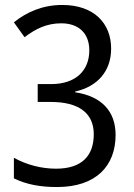

<svg xmlns="http://www.w3.org/2000/svg" viewBox="-20 -744 540 774"><path d="M210 10C368 10 446 -76 446 -200C446 -296 389 -356 283 -372V-375C373 -395 428 -457 428 -548C428 -650 359 -724 231 -724C151 -724 87 -695 36 -654L79 -594C124 -628 168 -650 227 -650C297 -650 340 -610 340 -541C340 -461 287 -405 186 -405H132V-333H185C295 -333 358 -290 358 -203C358 -117 311 -64 206 -64C148 -64 88 -79 36 -108V-25C87 0 143 10 210 10Z"/></svg>

Font: Noto Sans Bengali SemiCondensed
Style: Regular
Weight: 400
Width: 4
Designer: Jelle Bosma - Monotype Design Team
Foundry: Monotype Imaging Inc.
Version: Version 2.003